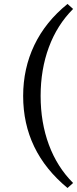

<svg xmlns="http://www.w3.org/2000/svg" viewBox="-20 -732 392 976"><path d="M323.2 -711.9 351.6 -686.5Q270.5 -605.5 228.5 -492.2Q186.5 -378.9 186.5 -244.1Q186.5 -109.4 228.5 3.9Q270.5 117.2 351.6 198.2L323.2 223.6Q97.7 37.6 97.7 -244.1Q97.7 -383.8 154.5 -502.7Q211.4 -621.6 323.2 -711.9Z"/></svg>

Font: Crimson Pro
Style: Regular
Weight: 400
Designer: Jacques Le Bailly
Foundry: Baron von Fonthausen
Version: Version 1.003